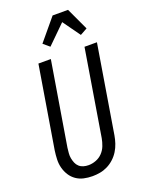

<svg xmlns="http://www.w3.org/2000/svg" viewBox="-179 -1058 859 1147"><g transform="rotate(-20 250.5 -484.0)"><path d="M204 8Q175 8 148.5 2Q122 -4 100.5 -19Q79 -34 65 -56Q51 -78 44 -104Q37 -130 38 -158Q39 -186 43 -214L129 -735H208L120 -203Q118 -186 116.5 -169.5Q115 -153 118 -137Q121 -121 127 -106.5Q133 -92 144.5 -81.5Q156 -71 171.5 -66.5Q187 -62 204 -62Q227 -62 251 -71Q275 -80 292.5 -98.5Q310 -117 319 -140.5Q328 -164 332 -187L422 -735H501L409 -176Q405 -152 397 -128Q389 -104 375.5 -82Q362 -60 342.5 -42Q323 -24 300 -12.5Q277 -1 252.5 3.5Q228 8 204 8ZM231 -805 192 -838 307 -976H405L471 -834L426 -809L347 -919Z"/></g></svg>

Font: Iosevka Custom
Style: Italic
Weight: 400
Italic angle: -9°
Monospace: yes
Designer: Belleve Invis
Foundry: Belleve Invis
Version: Version 30.3.3; ttfautohint (v1.8.3)